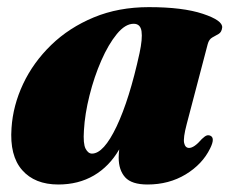

<svg xmlns="http://www.w3.org/2000/svg" viewBox="-20 -492 634 525"><path d="M490.5 -152.5Q480.5 -114.5 483.5 -101Q486.5 -87.5 497 -87.5Q511 -87.5 532 -112Q540.5 -120 545.2 -121.5Q550 -123 555 -121Q569 -115 554.5 -86Q533.5 -43 487.8 -15.2Q442 12.5 383.5 12.5Q340 12.5 322.2 -7.2Q304.5 -27 304.5 -61Q304.5 -70.5 306 -83.5Q279 -37 236.8 -12.2Q194.5 12.5 139.5 12.5Q75 12.5 40.5 -27Q6 -66.5 11.5 -142Q15.5 -203.5 43.2 -262.5Q71 -321.5 120 -369Q169 -416.5 236.5 -444.5Q304 -472.5 387 -472.5Q480 -472.5 534.8 -454.2Q589.5 -436 587.5 -416.5Q586 -404 577.8 -399.2Q569.5 -394.5 560.5 -389.5Q551.5 -384.5 548 -371.5ZM209.5 -135.5Q207 -99 214 -85.5Q221 -72 231.5 -72Q263.5 -72 298.8 -146.2Q334 -220.5 361.5 -346.5Q370 -386 367 -406.5Q364 -427 345.5 -427Q322.5 -427 299.5 -399Q276.5 -371 257 -326.5Q237.5 -282 224.8 -231.2Q212 -180.5 209.5 -135.5Z"/></svg>

Font: Fraunces 72pt S000 Black
Style: Italic
Weight: 900
Italic angle: -16°
Version: Version 1.000; ttfautohint (v1.8.3)